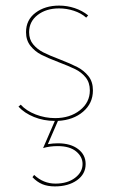

<svg xmlns="http://www.w3.org/2000/svg" viewBox="-20 -429 402 686"><path d="M286 157Q286 193 255 215Q224 237 176 237Q150 237 131 229Q112 221 96 204L102 196Q135 227 178 227Q221 227 248 206.5Q275 186 275 157Q275 131 252 112Q229 93 186 93Q158 93 134 100L176 3Q136 3 101.5 -11Q67 -25 46 -48L54 -55Q74 -33 107.5 -20Q141 -7 177 -7Q230 -7 265.5 -35Q301 -63 301 -106Q301 -134 286 -152.5Q271 -171 248.5 -182Q226 -193 189 -207Q150 -222 127.5 -233.5Q105 -245 89 -265Q73 -285 73 -314Q73 -358 107 -383.5Q141 -409 191 -409Q220 -409 247 -400Q274 -391 295 -374L288 -366Q270 -382 244 -390.5Q218 -399 191 -399Q145 -399 114.5 -375.5Q84 -352 84 -314Q84 -288 98.5 -270.5Q113 -253 134.5 -242Q156 -231 193 -217Q234 -201 257 -189Q280 -177 296 -157Q312 -137 312 -106Q312 -60 277 -30Q242 0 187 3L151 86Q170 83 187 83Q232 83 259 103.5Q286 124 286 157Z"/></svg>

Font: Ysabeau Infant Hairline
Style: Regular
Weight: 100
Designer: Christian Thalmann (Catharsis Fonts)
Version: Version 0.003